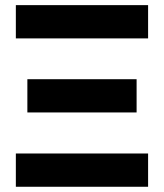

<svg xmlns="http://www.w3.org/2000/svg" viewBox="-20 -713 626 733"><path d="M40.5 -566.4V-693.4H545.4V-566.4ZM40.5 0V-127H545.4V0ZM84.5 -283.7V-410.6H501.5V-283.7Z"/></svg>

Font: Cascadia Mono
Style: Regular
Weight: 400
Monospace: yes
Designer: Aaron Bell
Foundry: Saja Typeworks
Version: Version 2404.023